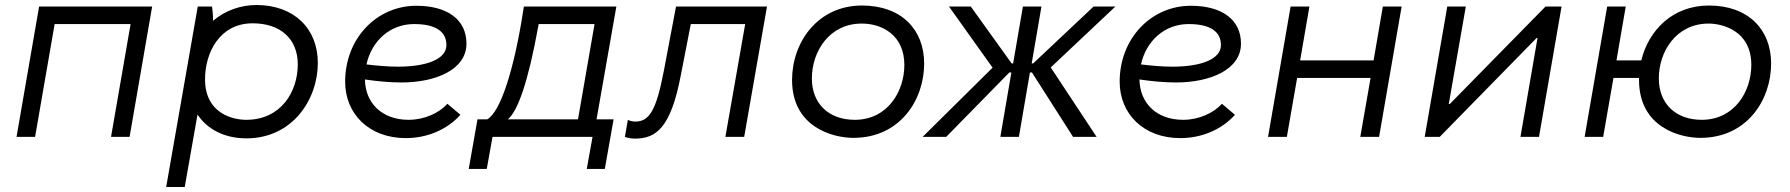

<svg xmlns="http://www.w3.org/2000/svg" viewBox="-20 -546 7141 766"><path d="M46 0H120L198 -450H501L423 0H497L587 -520H136Z M643 200H717L768 -89C807 -30 876 6 963 6C1146 6 1248 -148 1248 -295C1248 -432 1153 -526 1003 -526C942 -526 879 -505 830 -463C830 -485 828 -508 826 -520H769ZM962 -68C912 -68 798 -91 798 -230C798 -334 855 -453 988 -453C1099 -453 1168 -391 1168 -289C1168 -181 1102 -68 962 -68Z M1599 5C1682 5 1762 -27 1817 -88L1765 -132C1732 -95 1673 -68 1610 -68C1503 -68 1437 -136 1436 -229C1483 -222 1533 -217 1582 -217C1718 -217 1841 -268 1841 -372C1841 -467 1766 -523 1641 -523C1483 -523 1357 -393 1357 -220C1357 -92 1452 5 1599 5ZM1442 -289C1463 -383 1536 -450 1632 -450C1723 -450 1761 -417 1761 -366C1761 -310 1682 -280 1568 -280C1527 -280 1483 -284 1442 -289Z M1850 128H1922L1945 0H2344L2321 128H2393L2428 -70H2360L2439 -520H2070L2068 -507C2031 -266 1976 -99 1924 -70H1885ZM2006 -70C2045 -101 2087 -218 2127 -439L2129 -450H2352L2286 -70Z M2513 7C2597 7 2656 -35 2696 -245L2736 -450H2953L2874 0H2949L3040 -520H2677L2628 -261C2598 -105 2570 -61 2515 -61C2505 -61 2494 -63 2485 -68L2473 0C2484 4 2497 7 2513 7Z M3385 4C3569 4 3667 -145 3667 -293C3667 -428 3576 -524 3419 -524C3242 -524 3140 -377 3140 -227C3140 -38 3303 4 3385 4ZM3390 -68C3286 -68 3219 -133 3219 -233C3219 -340 3288 -452 3418 -452C3499 -452 3588 -406 3588 -287C3588 -181 3521 -68 3390 -68Z M3661 0H3755L4007 -257H4015L3971 0H4045L4089 -257H4097L4261 0H4355L4172 -277L4430 -520H4343L4102 -293H4096L4135 -520H4061L4022 -293H4016L3853 -520H3766L3940 -276Z M4689 5C4772 5 4852 -27 4907 -88L4855 -132C4822 -95 4763 -68 4700 -68C4593 -68 4527 -136 4526 -229C4573 -222 4623 -217 4672 -217C4808 -217 4931 -268 4931 -372C4931 -467 4856 -523 4731 -523C4573 -523 4447 -393 4447 -220C4447 -92 4542 5 4689 5ZM4532 -289C4553 -383 4626 -450 4722 -450C4813 -450 4851 -417 4851 -366C4851 -310 4772 -280 4658 -280C4617 -280 4573 -284 4532 -289Z M5497 -520 5460 -305H5167L5204 -520H5129L5039 0H5114L5155 -235H5448L5407 0H5482L5572 -520Z M5664 0H5724L6110 -394H6114L6046 0H6120L6210 -520H6146L5764 -131H5760L5828 -520H5754Z M6764 4C6948 4 7046 -145 7046 -293C7046 -428 6955 -524 6798 -524C6652 -524 6557 -424 6528 -305H6429L6466 -520H6392L6302 0H6376L6417 -235H6519V-227C6519 -38 6682 4 6764 4ZM6769 -68C6665 -68 6598 -133 6598 -233C6598 -340 6667 -452 6797 -452C6848 -452 6967 -426 6967 -287C6967 -181 6900 -68 6769 -68Z"/></svg>

Font: Fixel Display 20240404
Style: Italic
Weight: 400
Italic angle: -10°
Designer: AlfaBravo + MacPaw
Foundry: Kyrylo Tkachov, Marchela Mozhyna, Serhii Makarenko, Maria Weinstein, Zakhar Kryvoshyya
Version: Version 1.211;Glyphs 3.2 (3225)